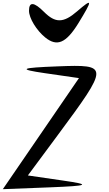

<svg xmlns="http://www.w3.org/2000/svg" viewBox="-29 -1302 772 1357"><path d="M-9 35 326 22C600 11 617 3 415 -26L168 -62L377 -344C743 -838 743 -847 379 -833C114 -823 95 -813 287 -785L529 -750C350 -488 170 -227 -9 35ZM176 -1226C176 -1174 229 -1087 291 -1037C374 -970 438 -997 525 -1138C628 -1306 626 -1317 516 -1222C419 -1138 362 -1138 282 -1218C211 -1289 176 -1291 176 -1226Z"/></svg>

Font: Venom Sans
Style: Regular
Weight: 400
Version: Version 1.001